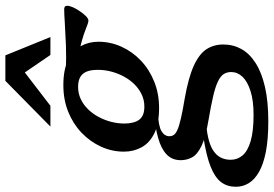

<svg xmlns="http://www.w3.org/2000/svg" viewBox="-232 -586 994 697"><g transform="rotate(-90 264.5 -237.0)"><path d="M539 -412.5Q533.5 -412.5 524.8 -415.8Q516 -419 502.5 -424.2Q489 -429.5 469.2 -435.2Q449.5 -441 422.5 -446.5Q395.5 -452 359.5 -456L356 -494.5Q405 -492.5 450 -494.2Q495 -496 529.5 -498.2Q564 -500.5 580 -500.5Q586 -500.5 589.2 -498Q592.5 -495.5 592.5 -489.5Q592.5 -481 586.8 -468.2Q581 -455.5 572.2 -442.8Q563.5 -430 554.5 -421.2Q545.5 -412.5 539 -412.5ZM227.5 -209.5Q250 -209.5 270.2 -219Q290.5 -228.5 307 -245Q323.5 -261.5 335.2 -283Q347 -304.5 353.5 -329Q360 -353.5 360 -378.5Q360 -415.5 345.2 -432.8Q330.5 -450 298 -450Q275 -450 254.8 -440.8Q234.5 -431.5 218 -415Q201.5 -398.5 189.8 -377Q178 -355.5 171.5 -331Q165 -306.5 165 -281Q165.5 -244.5 180 -226.8Q194.5 -209 227.5 -209.5ZM304 -503.5Q361 -503.5 395.8 -486.2Q430.5 -469 446.2 -440Q462 -411 462 -376Q462 -333 444.2 -293.2Q426.5 -253.5 394 -222.5Q361.5 -191.5 317.5 -173.8Q273.5 -156 221.5 -156Q164.5 -156 129.5 -173.2Q94.5 -190.5 78.8 -219.5Q63 -248.5 63 -283.5Q63 -327 81 -366.5Q99 -406 131.2 -437Q163.5 -468 207.5 -485.8Q251.5 -503.5 304 -503.5ZM173 240.5Q108.5 240.5 63.2 231.8Q18 223 -10.2 207Q-38.5 191 -51.5 169.5Q-64.5 148 -64.5 123Q-64.5 91.5 -47.8 69.2Q-31 47 8.2 31.2Q47.5 15.5 115 5L131 -21L190.5 14Q146 15 115.8 21.8Q85.5 28.5 67.5 40.2Q49.5 52 41.5 68Q33.5 84 33.5 104Q33.5 128.5 49.5 147.2Q65.5 166 101.5 176.5Q137.5 187 196.5 187Q248 187 282.8 176Q317.5 165 334.8 146.8Q352 128.5 352 106Q352 90 344.5 78.5Q337 67 318 57.8Q299 48.5 265 40.5Q231 32.5 178 23.5Q114.5 13 83.2 -2.2Q52 -17.5 42 -36.8Q32 -56 32 -77Q32 -109 53 -128.8Q74 -148.5 112 -159.2Q150 -170 200 -175L206 -160.5Q156.5 -158.5 137.8 -147.5Q119 -136.5 119 -118.5Q119 -109.5 123.8 -102.5Q128.5 -95.5 142.5 -89.2Q156.5 -83 183.5 -76.8Q210.5 -70.5 255.5 -63Q332 -49.5 374.8 -30Q417.5 -10.5 434.8 16Q452 42.5 452 77Q452 113 435.5 142.8Q419 172.5 384.5 194.5Q350 216.5 297.5 228.5Q245 240.5 173 240.5ZM154 -550.5 320 -714H412.5L479 -550.5H414L341.5 -656.5H367.5L229.5 -550.5Z"/></g></svg>

Font: Newsreader 9pt Medium
Style: Italic
Weight: 500
Italic angle: -17°
Designer: Hugues Gentile
Foundry: Production Type
Version: Version 1.003